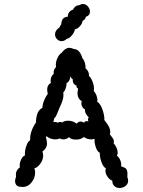

<svg xmlns="http://www.w3.org/2000/svg" viewBox="-20 -936 713 956"><path d="M614 -54Q618 -46 618 -36Q618 -20 605 -10Q592 0 575 0Q560 0 549.5 -9.5Q539 -19 539 -37Q528 -39 516.5 -54.5Q505 -70 505 -86Q505 -90 507 -98Q497 -103 489.5 -118.5Q482 -134 479 -151Q476 -168 477 -175Q464 -181 456.5 -204.5Q449 -228 451 -245Q444 -242 434 -242Q414 -242 397 -254Q384 -241 358 -241Q334 -241 324 -253Q311 -242 296 -242Q284 -242 277 -247Q270 -242 256 -242Q244 -242 232 -246Q220 -250 213 -257Q212 -257 208 -255Q214 -236 214 -221Q214 -198 191 -181Q195 -173 195 -162Q195 -140 180 -120Q165 -100 151 -98Q155 -89 155 -77Q155 -50 137 -27.5Q119 -5 93 -5Q86 -5 82 -6Q69 -6 62 -14Q55 -22 55 -35Q55 -44 60 -56Q59 -60 59 -68Q59 -88 79 -103Q78 -106 78 -112Q78 -127 85.5 -142.5Q93 -158 105 -163Q104 -165 104 -172Q104 -189 112 -211.5Q120 -234 130 -237Q128 -281 159 -326Q159 -349 166 -369.5Q173 -390 191 -399Q192 -418 200 -437Q208 -456 218 -469Q215 -480 215 -489Q215 -503 220.5 -511.5Q226 -520 233 -522Q232 -526 232 -534Q232 -556 248 -569L247 -575Q247 -590 259 -602Q258 -606 258 -613Q258 -631 267 -649Q276 -667 287 -673Q305 -698 325 -698Q334 -698 348 -692Q377 -691 390 -647Q399 -636 403 -621.5Q407 -607 406 -595Q415 -589 419.5 -579Q424 -569 423 -558Q433 -549 440.5 -530Q448 -511 448 -494Q448 -486 447 -483Q454 -476 459.5 -463Q465 -450 465 -439Q465 -433 464 -430Q477 -421 485.5 -402Q494 -383 497.5 -364.5Q501 -346 499 -339Q501 -336 510 -324.5Q519 -313 524 -301.5Q529 -290 529 -280Q529 -271 527 -267Q531 -262 536 -255.5Q541 -249 544 -244Q547 -239 547 -232Q547 -225 546 -222Q554 -214 560 -201Q566 -188 566 -176Q566 -166 562 -161Q573 -153 579 -138Q585 -123 583 -108Q583 -108 600.5 -101Q618 -94 614 -54ZM420 -331Q418 -337 418 -340Q418 -348 422 -352Q413 -359 407.5 -370Q402 -381 403 -392Q396 -394 390.5 -402.5Q385 -411 385 -421Q385 -424 387 -432Q366 -445 366 -471Q366 -481 369 -494Q368 -495 364 -498.5Q360 -502 361 -510Q341 -516 342 -542Q334 -546 329 -557Q331 -534 311 -521Q312 -510 307 -496Q302 -482 295 -475Q296 -471 296 -462Q296 -439 277 -401Q272 -390 269 -381Q265 -371 260.5 -361Q256 -351 249 -346Q249 -336 245 -328L253 -329Q263 -329 268 -324Q271 -329 280 -329Q286 -329 289 -326Q301 -335 319 -335Q332 -335 343 -331Q354 -327 361 -320Q371 -331 382 -331Q389 -331 399 -325Q401 -331 408 -332.5Q415 -334 420 -331ZM313 -743Q300 -731 287 -731Q274 -731 264 -741Q254 -751 254 -765Q254 -785 276 -799Q277 -805 285 -815Q285 -830 292.5 -841Q300 -852 318 -853Q317 -865 324.5 -875Q332 -885 344 -888Q347 -897 355.5 -903.5Q364 -910 374 -910Q383 -916 393 -916Q407 -916 417.5 -904Q428 -892 428 -878Q428 -859 407 -852Q406 -839 391 -832Q390 -819 378 -805.5Q366 -792 353 -790Q351 -776 338 -760Q325 -744 313 -743Z"/></svg>

Font: Pangolin
Style: Regular
Weight: 400
Designer: Kevin Burke
Foundry: Google, Inc.
Version: Version 1.101